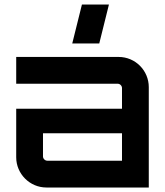

<svg xmlns="http://www.w3.org/2000/svg" viewBox="-20 -833 734 853"><path d="M421 -640 464 -813H344L301 -640ZM186 0H641V-446C641 -519 582 -580 507 -580H52V-461H503C513 -461 522 -452 522 -442V-350H52V-134C52 -61 112 0 186 0ZM190 -119C180 -119 171 -128 171 -138V-241H522V-119Z"/></svg>

Font: Orbitron SemiBold
Style: Regular
Weight: 600
Designer: Matt McInerney
Foundry: The League of Moveable Type
Version: Version 2.001